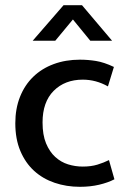

<svg xmlns="http://www.w3.org/2000/svg" viewBox="-20 -710 490 740"><path d="M299 -68Q331 -68 355.5 -75.5Q380 -83 400 -93L421 -19Q396 -6 362 2Q328 10 288 10Q236 10 190.5 -5.5Q145 -21 111.5 -51.5Q78 -82 58.5 -128Q39 -174 39 -235Q39 -291 57 -336.5Q75 -382 108 -414Q141 -446 187 -463Q233 -480 288 -480Q319 -480 350 -475Q381 -470 419 -452L396 -377Q350 -403 299 -403Q230 -403 187 -360Q144 -317 144 -238Q144 -190 157.5 -157.5Q171 -125 193 -105Q215 -85 242.5 -76.5Q270 -68 299 -68ZM412 -553H328L261 -635L193 -553H106L225 -690H296Z"/></svg>

Font: Ek Mukta Medium
Style: Regular
Weight: 500
Designer: Girish Dalvi and Yashodeep Gholap
Foundry: Ek Type
Version: Version 2.538;PS 1.002;hotconv 16.6.51;makeotf.lib2.5.65220;